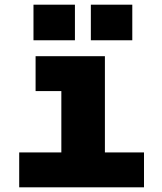

<svg xmlns="http://www.w3.org/2000/svg" viewBox="-20 -800 690 820"><path d="M242 0V-560H428V0ZM62 0V-149H595V0ZM132 -411V-560H335V-411ZM368 -628V-780H545V-628ZM123 -628V-780H300V-628Z"/></svg>

Font: Azeret Mono ExtraBold
Style: Regular
Weight: 800
Designer: Martin Vácha
Foundry: Displaay
Version: Version 1.002